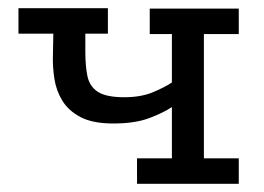

<svg xmlns="http://www.w3.org/2000/svg" viewBox="-20 -448 644 468"><path d="M399 -187Q378 -173 343.5 -160Q309 -147 256 -147Q206 -147 176.5 -162.5Q147 -178 132 -202.5Q117 -227 112.5 -256.5Q108 -286 109 -314L110 -366H25V-428H243V-366H188V-322Q188 -288 193 -263Q198 -238 218 -224.5Q238 -211 283 -211Q324 -211 353.5 -223.5Q383 -236 399 -247V-365H345V-427H562V-365H477V-62H562V0H314V-62H399Z"/></svg>

Font: Podkova
Style: Regular
Weight: 400
Designer: Ilya Yudin
Foundry: Cyreal (www.cyreal.org)
Version: Version 2.103